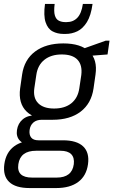

<svg xmlns="http://www.w3.org/2000/svg" viewBox="-38 -767 575 973"><path d="M229 -160Q140 -160 97 -201.5Q54 -243 64 -319L74 -389Q85 -465 140 -506Q195 -547 283 -547Q371 -547 414 -506Q457 -465 446 -389L436 -319Q425 -243 371 -201.5Q317 -160 229 -160ZM112 186Q41 186 8.5 155Q-24 124 -16 65Q-8 6 33 -25Q74 -56 146 -56H281Q351 -56 383.5 -25Q416 6 408 65Q400 124 358.5 155Q317 186 247 186ZM249 133Q327 133 336 65Q340 32 323 14.5Q306 -3 268 -3H145Q65 -3 55 65Q45 133 125 133ZM122 -34Q82 -34 62.5 -54.5Q43 -75 48 -108Q53 -142 77.5 -162.5Q102 -183 144 -183H232L229 -160H174Q147 -160 131 -146Q115 -132 112 -108Q109 -84 120 -70Q131 -56 157 -56H214L211 -34ZM236 -217Q291 -217 324 -244Q357 -271 364 -320L374 -387Q380 -437 355 -464Q330 -491 275 -491Q221 -491 187 -464Q153 -437 146 -387L136 -320Q129 -271 155.5 -244Q182 -217 236 -217ZM369 -515 498 -561H517L507 -491L364 -480ZM285 -595Q253 -595 228.5 -608Q204 -621 193 -654.5Q182 -688 190 -747H239Q234 -709 240 -689Q246 -669 260.5 -662Q275 -655 292 -655H300Q333 -655 354 -677Q375 -699 382 -747H431Q423 -688 402.5 -655Q382 -622 354 -608.5Q326 -595 294 -595Z"/></svg>

Font: Pathway Extreme SemiCondensed Light
Style: Italic
Weight: 300
Width: 4
Italic angle: -8°
Version: Version 1.001;gftools[0.9.26]